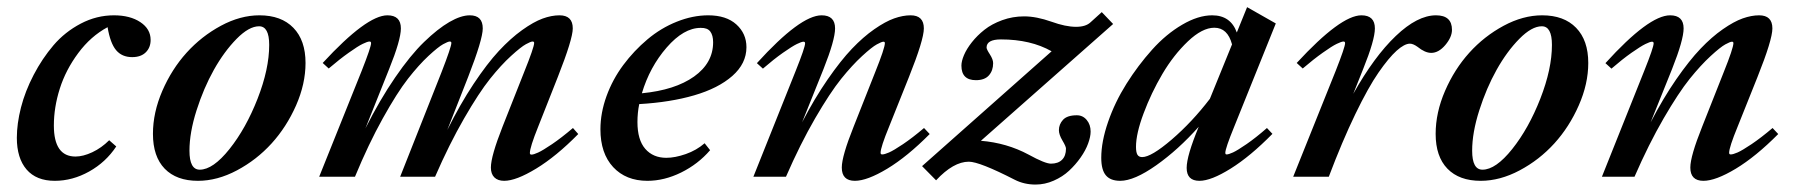

<svg xmlns="http://www.w3.org/2000/svg" viewBox="-20 -487 4949 529"><path d="M130.9 11.2Q80.1 11.2 53.2 -20Q26.4 -51.3 26.4 -107.4Q26.4 -146 37.8 -190.9Q49.3 -235.8 72.8 -280.8Q96.2 -325.7 127.4 -362.3Q158.7 -398.9 202.4 -421.9Q246.1 -444.8 293.9 -444.8Q338.4 -444.8 366.7 -426Q395 -407.2 395 -377Q395 -356 381.6 -342.8Q368.2 -329.6 344.2 -329.6Q315.9 -329.6 299.8 -348.9Q283.7 -368.2 276.4 -412.1Q230 -387.2 195.6 -340.8Q161.1 -294.4 144.8 -242.9Q128.4 -191.4 128.4 -141.1Q128.4 -55.7 188 -55.7Q209 -55.7 234.4 -67.6Q259.8 -79.6 280.8 -100.6L300.3 -83.5Q271.5 -40 225.6 -14.4Q179.7 11.2 130.9 11.2Z M525.4 11.2Q466.3 11.2 433.8 -22.2Q401.4 -55.7 401.4 -118.2Q401.4 -176.8 427.2 -236.6Q453.1 -296.4 494.1 -341.8Q535.2 -387.2 588.6 -416Q642.1 -444.8 694.8 -444.8Q754.9 -444.8 788.3 -410.4Q821.8 -376 821.8 -313.5Q821.8 -255.9 795.7 -196.5Q769.5 -137.2 728.3 -91.8Q687 -46.4 632.8 -17.6Q578.6 11.2 525.4 11.2ZM530.3 -19.5Q566.9 -19.5 612.3 -76.4Q657.7 -133.3 689.7 -215.1Q721.7 -296.9 721.7 -363.3Q721.7 -414.6 693.8 -414.6Q666 -414.6 631.8 -379.9Q597.7 -345.2 569.3 -294.7Q541 -244.1 521.5 -182.9Q502 -121.6 502 -71.8Q502 -19.5 530.3 -19.5Z M859.4 0 976.6 -292Q1002.4 -357.4 1002.4 -368.2Q1002.4 -372.6 998 -372.6Q992.7 -372.6 979.5 -366.2Q966.3 -359.9 941.2 -342Q916 -324.2 885.7 -298.3L869.1 -313.5Q990.2 -444.8 1047.4 -444.8Q1084.5 -444.8 1084.5 -408.7Q1084.5 -377 1052.2 -296.9L986.8 -133.3Q1026.4 -211.9 1068.6 -273.4Q1110.8 -335 1148.4 -371.3Q1186 -407.7 1218 -426.3Q1250 -444.8 1274.4 -444.8Q1310.1 -444.8 1310.1 -408.7Q1310.1 -378.4 1270 -275.4L1212.4 -128.9Q1247.6 -199.7 1284.9 -255.9Q1322.3 -312 1354.5 -346.7Q1386.7 -381.3 1418.5 -404.1Q1450.2 -426.8 1474.9 -435.8Q1499.5 -444.8 1521.5 -444.8Q1558.1 -444.8 1558.1 -408.7Q1558.1 -379.4 1517.1 -275.4L1462.9 -138.2Q1439.9 -81.1 1439.9 -65.4Q1439.9 -61 1444.3 -61Q1450.2 -61 1462.6 -66.7Q1475.1 -72.3 1501 -89.8Q1526.9 -107.4 1558.6 -134.3L1573.2 -117.7Q1512.7 -56.2 1457.3 -22.5Q1401.9 11.2 1369.1 11.2Q1351.6 11.2 1342 1.7Q1332.5 -7.8 1332.5 -25.4Q1332.5 -56.6 1364.7 -138.2L1423.8 -287.6Q1451.7 -356.9 1451.7 -368.7Q1451.7 -372.6 1447.3 -372.6Q1442.4 -372.6 1429 -365.2Q1415.5 -357.9 1388.2 -333Q1360.8 -308.1 1330.3 -270Q1299.8 -231.9 1258.8 -160.9Q1217.8 -89.8 1178.7 0H1082.5L1196.3 -287.6Q1223.6 -357.9 1223.6 -368.7Q1223.6 -372.6 1219.2 -372.6Q1214.4 -372.6 1200.9 -365.2Q1187.5 -357.9 1160.6 -333Q1133.8 -308.1 1104 -270Q1074.2 -231.9 1034.7 -160.9Q995.1 -89.8 958 0Z M1763.7 11.2Q1704.6 11.2 1669.4 -26.6Q1634.3 -64.5 1634.3 -130.9Q1634.3 -175.8 1651.1 -222.2Q1668 -268.6 1697.3 -307.9Q1726.6 -347.2 1763.7 -378.4Q1800.8 -409.7 1844.7 -427.2Q1888.7 -444.8 1931.2 -444.8Q1981 -444.8 2008.8 -419.7Q2036.6 -394.5 2036.6 -356.9Q2036.6 -312 1997.8 -277.8Q1959 -243.7 1892.8 -224.4Q1826.7 -205.1 1741.2 -200.2Q1736.3 -176.3 1736.3 -150.9Q1736.3 -101.6 1757.8 -76.9Q1779.3 -52.2 1815.9 -52.2Q1839.8 -52.2 1869.4 -62.5Q1898.9 -72.8 1921.4 -92.3L1936.5 -73.2Q1903.3 -34.7 1856.7 -11.7Q1810.1 11.2 1763.7 11.2ZM1910.6 -410.2Q1863.8 -410.2 1816.9 -356.2Q1770 -302.2 1748.5 -230Q1839.8 -238.8 1892.3 -276.1Q1944.8 -313.5 1944.8 -370.6Q1944.8 -389.6 1937 -400.1Q1929.2 -410.6 1910.6 -410.2Z M2055.7 0 2172.4 -292Q2198.2 -356.4 2198.2 -367.7Q2198.2 -372.1 2193.8 -372.1Q2188.5 -372.1 2175.5 -365.7Q2162.6 -359.4 2137.2 -341.6Q2111.8 -323.7 2082 -297.9L2065.4 -313Q2185.1 -444.8 2243.7 -444.8Q2280.8 -444.8 2280.8 -408.7Q2280.8 -377 2249 -296.9L2189.9 -149.9Q2224.1 -215.8 2260.3 -268.1Q2296.4 -320.3 2327.4 -352.8Q2358.4 -385.3 2388.9 -406.5Q2419.4 -427.7 2443.6 -436.3Q2467.8 -444.8 2488.8 -444.8Q2525.4 -444.8 2525.4 -408.7Q2525.4 -377.4 2484.4 -274.9L2429.7 -138.2Q2406.2 -81.1 2406.2 -65.9Q2406.2 -61.5 2410.6 -61.5Q2417 -61.5 2429.4 -66.9Q2441.9 -72.3 2468 -89.8Q2494.1 -107.4 2525.9 -134.3L2541.5 -117.7Q2480 -55.7 2424.6 -22.2Q2369.1 11.2 2335.4 11.2Q2299.3 11.2 2299.3 -25.4Q2299.3 -56.6 2332 -138.2L2391.1 -287.6Q2418 -354.5 2418 -368.2Q2418 -372.1 2414.1 -372.1Q2409.2 -372.1 2395.8 -364.7Q2382.3 -357.4 2355.2 -332.5Q2328.1 -307.6 2297.6 -269.8Q2267.1 -231.9 2225.8 -160.9Q2184.6 -89.8 2145.5 0Z M2984.9 -124.5Q2984.9 -110.4 2978 -91.6Q2971.2 -72.8 2957.3 -53Q2943.4 -33.2 2925.5 -16.6Q2907.7 0 2883.3 10.7Q2858.9 21.5 2833 21.5Q2801.8 21.5 2775.9 8.3Q2678.7 -41.5 2649.4 -41.5Q2606.9 -41.5 2559.1 9.8L2520.5 -29.3L2877.4 -345.7Q2819.8 -378.4 2737.8 -378.4Q2698.2 -378.4 2698.2 -356Q2698.2 -351.1 2707.3 -337.2Q2716.3 -323.2 2716.3 -313Q2716.3 -292.5 2704.6 -279.3Q2692.9 -266.1 2668.9 -266.1Q2628.9 -266.1 2628.9 -306.2Q2628.9 -318.4 2636 -335.2Q2643.1 -352.1 2657.7 -370.6Q2672.4 -389.2 2692.4 -405Q2712.4 -420.9 2741.2 -431.4Q2770 -441.9 2801.8 -441.9Q2835.4 -441.9 2877 -427.2Q2916 -413.1 2944.8 -413.1Q2971.7 -413.1 2984.9 -425.8L3015.6 -453.6L3046.9 -420.9L2682.6 -99.1Q2753.9 -93.3 2814 -61Q2859.4 -36.1 2875.5 -36.1Q2895.5 -36.1 2906.2 -46.9Q2917 -57.6 2917 -77.6Q2917 -83.5 2907.2 -99.9Q2897.5 -116.2 2897.5 -128.4Q2897.5 -144.5 2908.9 -157Q2920.4 -169.4 2946.8 -169.4Q2963.4 -169.4 2974.1 -156.5Q2984.9 -143.6 2984.9 -124.5Z M3066.4 11.2Q3039.6 11.2 3026.9 -3.9Q3014.2 -19 3014.2 -52.2Q3014.2 -96.7 3033 -151.1Q3051.8 -205.6 3083.7 -256.3Q3115.7 -307.1 3154.3 -350.1Q3192.9 -393.1 3237.1 -418.9Q3281.2 -444.8 3319.8 -444.8Q3370.6 -444.8 3387.7 -397.5L3416 -467.3L3495.1 -422.4L3380.4 -137.7Q3356 -78.1 3356 -65.9Q3356 -61.5 3359.4 -61.5Q3365.2 -61.5 3377.4 -67.1Q3389.6 -72.8 3414.8 -90.1Q3439.9 -107.4 3470.7 -134.3L3485.8 -118.2Q3424.8 -56.2 3370.8 -22.5Q3316.9 11.2 3284.7 11.2Q3249.5 11.2 3249.5 -24.4Q3249.5 -57.6 3282.7 -137.7Q3226.6 -74.7 3165.8 -31.7Q3105 11.2 3066.4 11.2ZM3109.9 -82.5Q3109.9 -67.4 3113.8 -60.8Q3117.7 -54.2 3127 -54.2Q3151.9 -54.2 3208.3 -102.5Q3264.6 -150.9 3313.5 -214.8L3374.5 -364.7Q3362.3 -410.6 3325.7 -410.6Q3292.5 -410.6 3252.9 -373Q3213.4 -335.4 3182.6 -283.2Q3151.9 -231 3130.9 -174.8Q3109.9 -118.7 3109.9 -82.5Z M3543 0 3660.2 -292Q3686 -357.4 3686 -368.2Q3686 -372.6 3681.6 -372.6Q3676.3 -372.6 3663.1 -366.2Q3649.9 -359.9 3624.8 -342Q3599.6 -324.2 3569.3 -298.3L3552.7 -313.5Q3673.8 -444.8 3731 -444.8Q3768.1 -444.8 3768.1 -408.7Q3768.1 -377 3735.8 -296.9L3708.5 -228.5Q3766.1 -331.1 3825.7 -387.9Q3885.3 -444.8 3936.5 -444.8Q3980.5 -444.8 3980.5 -404.8Q3980.5 -384.8 3962.2 -363Q3943.8 -341.3 3923.3 -341.3Q3906.2 -341.3 3885.7 -357.9Q3873.5 -366.7 3864.7 -366.7Q3849.6 -366.7 3827.9 -347.2Q3806.2 -327.6 3778.1 -287.1Q3750 -246.6 3714.1 -172.4Q3678.2 -98.1 3641.1 0Z M4059.6 11.2Q4000.5 11.2 3968 -22.2Q3935.5 -55.7 3935.5 -118.2Q3935.5 -176.8 3961.4 -236.6Q3987.3 -296.4 4028.3 -341.8Q4069.3 -387.2 4122.8 -416Q4176.3 -444.8 4229 -444.8Q4289.1 -444.8 4322.5 -410.4Q4356 -376 4356 -313.5Q4356 -255.9 4329.8 -196.5Q4303.7 -137.2 4262.5 -91.8Q4221.2 -46.4 4167 -17.6Q4112.8 11.2 4059.6 11.2ZM4064.5 -19.5Q4101.1 -19.5 4146.5 -76.4Q4191.9 -133.3 4223.9 -215.1Q4255.9 -296.9 4255.9 -363.3Q4255.9 -414.6 4228 -414.6Q4200.2 -414.6 4166 -379.9Q4131.8 -345.2 4103.5 -294.7Q4075.2 -244.1 4055.7 -182.9Q4036.1 -121.6 4036.1 -71.8Q4036.1 -19.5 4064.5 -19.5Z M4393.6 0 4510.3 -292Q4536.1 -356.4 4536.1 -367.7Q4536.1 -372.1 4531.7 -372.1Q4526.4 -372.1 4513.4 -365.7Q4500.5 -359.4 4475.1 -341.6Q4449.7 -323.7 4419.9 -297.9L4403.3 -313Q4522.9 -444.8 4581.5 -444.8Q4618.7 -444.8 4618.7 -408.7Q4618.7 -377 4586.9 -296.9L4527.8 -149.9Q4562 -215.8 4598.1 -268.1Q4634.3 -320.3 4665.3 -352.8Q4696.3 -385.3 4726.8 -406.5Q4757.3 -427.7 4781.5 -436.3Q4805.7 -444.8 4826.7 -444.8Q4863.3 -444.8 4863.3 -408.7Q4863.3 -377.4 4822.3 -274.9L4767.6 -138.2Q4744.1 -81.1 4744.1 -65.9Q4744.1 -61.5 4748.5 -61.5Q4754.9 -61.5 4767.3 -66.9Q4779.8 -72.3 4805.9 -89.8Q4832 -107.4 4863.8 -134.3L4879.4 -117.7Q4817.9 -55.7 4762.5 -22.2Q4707 11.2 4673.3 11.2Q4637.2 11.2 4637.2 -25.4Q4637.2 -56.6 4669.9 -138.2L4729 -287.6Q4755.9 -354.5 4755.9 -368.2Q4755.9 -372.1 4752 -372.1Q4747.1 -372.1 4733.6 -364.7Q4720.2 -357.4 4693.1 -332.5Q4666 -307.6 4635.5 -269.8Q4605 -231.9 4563.7 -160.9Q4522.5 -89.8 4483.4 0Z"/></svg>

Font: Elstob SemiBold
Style: Italic
Weight: 600
Italic angle: -20°
Designer: Peter S. Baker
Version: Version 1.015